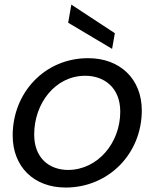

<svg xmlns="http://www.w3.org/2000/svg" viewBox="-20 -811 680 839"><path d="M266.9 8.5C454 8.5 599.6 -138.7 599.6 -328.5C599.6 -466.7 503.8 -556.8 365.2 -556.8C174.9 -556.8 35.4 -405.6 35.4 -219.1C35.4 -81.8 128.4 8.5 266.9 8.5ZM278.2 -68.4C195.7 -68.4 129.4 -119.8 129.4 -223.4C129.4 -359.3 221.4 -479.9 352.4 -479.9C434.9 -479.9 505.5 -428.7 505.5 -322.9C505.5 -186.7 407.3 -69.1 278.2 -68.4ZM277.9 -711.7 469.8 -597.5 481.9 -665.9 291.7 -790.8Z"/></svg>

Font: Poppins Devanagari Thin
Style: Italic
Weight: 100
Italic angle: -10°
Designer: Ninad Kale (Devanagari), Jonny Pinhorn (Latin)
Foundry: Indian Type Foundry
Version: 4.005